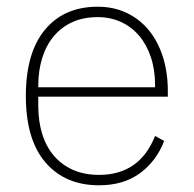

<svg xmlns="http://www.w3.org/2000/svg" viewBox="-20 -540 577 572"><path d="M275 12Q174 12 115.5 -56Q57 -124 57 -254Q57 -383 114 -451.5Q171 -520 271 -520Q318 -520 356.5 -502Q395 -484 422.5 -451Q450 -418 465 -371.5Q480 -325 480 -268V-252H94V-225Q94 -178 106 -140Q118 -102 141.5 -75Q165 -48 198.5 -33.5Q232 -19 275 -19Q396 -19 442 -135L469 -120Q446 -60 397 -24Q348 12 275 12ZM271 -489Q229 -489 196.5 -474.5Q164 -460 141 -433Q118 -406 106 -368Q94 -330 94 -284V-280H442V-286Q442 -332 429.5 -369.5Q417 -407 394.5 -433.5Q372 -460 340.5 -474.5Q309 -489 271 -489Z"/></svg>

Font: IBM Plex Sans Thai Looped ExtraLight
Style: Regular
Weight: 200
Designer: Mike Abbink, Paul van der Laan, Pieter van Rosmalen, Ben Mitchell, Mark Frömberg
Foundry: Bold Monday
Version: Version 1.0